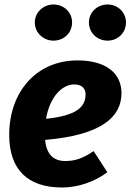

<svg xmlns="http://www.w3.org/2000/svg" viewBox="-20 -818 581 855"><path d="M521 -403C521 -492 452 -549 325 -549C144 -549 21 -411 21 -217C21 -64 102 17 257 17C327 17 403 -9 458 -51L397 -145C346 -111 313 -101 270 -101C221 -101 187 -128 181 -195C430 -216 521 -296 521 -403ZM311 -442C342 -442 361 -426 361 -398C361 -342 322 -303 185 -289C202 -388 257 -442 311 -442ZM218 -637C265 -637 301 -672 301 -718C301 -763 265 -798 218 -798C173 -798 135 -763 135 -718C135 -672 173 -637 218 -637ZM459 -637C505 -637 541 -672 541 -718C541 -763 505 -798 459 -798C413 -798 376 -763 376 -718C376 -672 413 -637 459 -637Z"/></svg>

Font: Fira Sans OT
Style: Bold Italic
Weight: 700
Italic angle: -8°
Designer: Carrois Corporate & Edenspiekermann
Foundry: Carrois Corporate GbR & Edenspiekermann AG
Version: Version 2.001